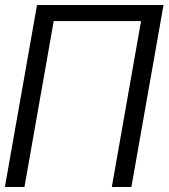

<svg xmlns="http://www.w3.org/2000/svg" viewBox="-20 -745 672 765"><path d="M127.5 -725H631.5L503.5 0H425.5L542 -661H194L77.5 0H-0.5Z"/></svg>

Font: JuliaMono Light
Style: Italic
Weight: 300
Italic angle: -9°
Monospace: yes
Designer: cormullion
Foundry: corm
Version: Version 0.054; ttfautohint (v1.8.4)